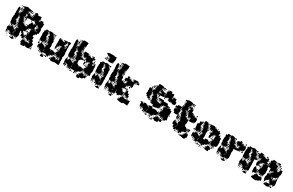

<svg xmlns="http://www.w3.org/2000/svg" viewBox="216 -2355 6105 3998"><g transform="rotate(30 3268.0 -356.0)"><path d="M72 -75H40V-107H72V-128H69V-108H43V-128H33V-174H41V-196H71V-174H72V-195H93V-203H78V-219H94V-204H99V-228H133V-204H138V-219H154V-203H139V-202H167V-175H168V-189H184V-175H193V-194H213V-203H198V-219H213V-234H199V-248H213V-234H225V-252H243V-258H223V-283H218V-288H193V-314H216V-316H191V-342H187V-368H183V-381H166V-401H181V-407H162V-435H181V-438H163V-460H155V-470H135V-492H152V-494H130V-467H105V-465H130V-437H111V-436H131V-406H111V-399H124V-383H111V-374H129V-353H138V-340H155V-322H138V-318H163V-284H135V-283H158V-259H134V-282H131V-256H104V-253H68V-275H67V-260H45V-281H36V-321H37V-335H30V-387H32V-415H34V-443H42V-461H36V-501H40V-520H35V-562H38V-581H36V-621H42V-645H70V-621H76V-581H74V-562H77V-551H96V-531H77V-527H102V-495H129V-523V-498H103V-524H128V-559H155V-560H135V-582H154V-591H136V-611H154V-622H137V-640H154V-653H138V-669H154V-653H159V-670H155V-676H131V-706H155V-712H175V-722H237V-714H259V-710H285V-706H311V-676H285V-672H307V-650H285V-672H278V-649H259V-641H276V-621H256V-638H255V-616H277V-620H315V-613H338V-589H374V-585H398V-589H400V-617H426V-618H403V-644H426V-647H402V-675H425V-679H404V-703H425V-712H467V-680H495V-679H513V-684H559V-640H575V-622H557V-638H551V-616H525V-615H550V-587H523V-586H551V-560H575H555V-582H576V-591H582V-615H609V-618H643V-590H645V-588H673V-554V-528V-494H649V-492H667V-470H647V-467H672V-443H678V-399H675V-372H672V-345H648V-309H613V-284H595V-242H589V-238H623V-184H614V-172H647V-130H646V-115H680V-67H676V-41H668V-19H647V-11H666V9H646V-10H644V17H617V20H575V13H552V-12H548V11H533V26H506V29H446V-11H426V-51H431V-76H453V-81H436V-101H456V-84H464V-103H488V-84H499V-80H517H547H585V-102H606V-106H581V-133H578V-139H554V-160H553V-134H549V-108H523V-134H519V-137H492V-159H486V-141H466V-161H484V-168H463V-194H479V-200H465V-222H479V-228H463V-254H489V-238H490V-257H491V-286H507H491V-315H490V-347H513V-349H494V-368H486V-351H466V-368H461V-346H435V-342H430V-317H407V-280H425V-262H407V-280H403V-254H374V-253H349H368V-230H375V-201H406V-175H410V-171H432V-195H460V-167H436V-163H458V-139H436V-132H457V-110H435V-131H434V-103H398V-127H362V-175H366V-192H337V-222H318V-219V-189V-176H321V-152H327V-90H318V-69H308V-49H284V-67H277V-50H255V-67H245V-52H227V-70H242V-72H221V-46H191V-72H189V-48H163V-72H159V-48H133V-74H157V-78H133V-100H125V-106H101V-125H100V-107H72ZM338 -679H314V-703H338ZM125 -682H107V-700H125ZM94 -683H78V-699H94ZM363 -684H349V-698H363ZM390 -687H382V-695H390ZM337 -650H315V-672H337ZM366 -651H346V-671H366ZM431 -651V-670H430V-651ZM123 -654H109V-668H123ZM390 -657H382V-665H390ZM88 -659H84V-663H88ZM130 -617H102V-645H130ZM396 -621H376V-641H396ZM95 -622H77V-640H95ZM304 -623H288V-639H304ZM332 -625H320V-637H332ZM305 -382H288V-379H314V-355H315V-372H337V-355H349V-368H363V-354H350V-352H374V-373H397V-380H398V-409H400V-437H419V-448H420V-477H435V-492H457V-477H472V-485H480V-477H472V-468H487V-470H520V-495V-522H518V-499H494V-522H487V-554H468V-552H487V-530H465V-549H457V-530H435V-549H432V-525H400V-526H371V-553H370V-527H343V-524H310V-497H282V-525H309H280V-557H309V-558V-582H308V-559H284V-582H277V-586H251V-612H250V-587H227V-585H250V-558H253V-524H227V-522H247V-500H227V-494H249V-468H227H253V-443H257V-460H275V-442H258V-435H280V-407H259V-404H279V-383H287V-400H305ZM126 -591H106V-611H126ZM96 -591H76V-611H96ZM395 -592H377V-610H395ZM575 -592H557V-610H575ZM363 -594H349V-608H363ZM315 -588H338V-589H315ZM95 -562H77V-580H95ZM272 -565H260V-577H272ZM121 -566H111V-576H121ZM374 -556H398V-557H374ZM126 -531H106V-551H126ZM274 -533H258V-549H274ZM277 -500H255V-522H277ZM426 -501H406V-521H426ZM225 -502V-520H222V-502ZM480 -507H472V-515H480ZM546 -411H530V-407H552V-376H581V-350H585V-372H607V-353H612V-374H609V-377H582V-405H609V-407H582V-435H609V-460H605V-442H587V-460H605V-468H583V-491H576V-471H556V-491H576V-495H552V-465H525H550V-437H530V-431H546ZM102 -470V-495V-470ZM308 -469H284V-493H308ZM516 -471H496V-491H516ZM271 -476H261V-486H271ZM304 -443H288V-459H304ZM573 -444H559V-458H573ZM153 -444H139V-458H153ZM611 -408V-434H610V-408ZM303 -414H289V-428H303ZM151 -416H141V-426H151ZM568 -419H564V-423H568ZM576 -381H556V-401H576ZM396 -381H376V-401H396ZM363 -384H349V-398H363ZM331 -386H321V-396H331ZM149 -388H143V-394H149ZM551 -354V-375H550V-354ZM640 -353V-372V-353ZM522 -354V-371H518V-354ZM154 -353H138V-369H154ZM181 -356H171V-366H181ZM377 -347H397V-349H377ZM402 -322V-342V-322ZM186 -321H166V-341H186ZM454 -323H438V-339H454ZM481 -326H471V-336H481ZM424 -293H408V-309H424ZM184 -293H168V-309H184ZM450 -297H442V-305H450ZM479 -298H473V-304H479ZM459 -258H433V-284H459ZM217 -260H195V-282H217ZM186 -261H166V-281H186ZM485 -262H467V-280H485ZM97 -230H75V-252H97ZM186 -231H166V-251H186ZM124 -233H108V-249H124ZM62 -235H50V-247H62ZM152 -235H140V-247H152ZM389 -238H383V-244H389ZM448 -239H444V-243H448ZM394 -203H378V-219H394ZM64 -203H48V-219H64ZM183 -204H169V-218H183ZM450 -207H442V-215H450ZM219 -168H200V-165H220V-139H223V-164H238V-167H222V-188H219ZM422 -175H410V-187H422ZM217 -132V-110H218V-137H200V-132ZM577 -110H555V-132H577ZM513 -114H499V-128H513ZM482 -115H470V-127H482ZM195 -110V-127H190V-110ZM195 -103H217V-110H195ZM608 -87V-101H607V-87ZM124 -83H108V-99H124ZM93 -84H79V-98H93ZM572 -85H560V-97H572ZM512 -85H500V-97H512ZM542 -85H530V-97H542ZM585 -77H600V-80H585ZM195 -76H217V-79H195ZM65 -52H47V-70H65ZM93 -54H79V-68H93ZM122 -55H110V-67H122ZM255 18H217V13H192V-15H217V-20H224V-43H248V-20H255ZM183 -24H169V-38H183ZM273 -24H259V-38H273ZM303 -24H289V-38H303ZM92 -25H80V-37H92ZM212 -25H200V-37H212ZM692 -25H680V-37H692ZM59 -28H53V-34H59ZM118 -29H114V-33H118ZM533 -13H547V-16H533ZM697 10H675V-12H697ZM184 7H168V-9H184ZM273 6H259V-8H273ZM120 3H112V-5H120Z M1350 -394H1316V-428H1319V-455H1317V-477H1309V-465H1297V-477H1309V-488H1290V-514H1309V-525H1357V-477H1349V-455H1347V-428H1350ZM833 -101H813V-121H828V-122H804H774V-160H778V-186H801V-193H806V-218H840V-216H868V-197H876V-208H890V-194H879V-192H904V-183H925V-161H930V-184H949V-185H927V-217H929V-245H952V-252H953V-274H926V-303H925V-329H923V-311H903V-331H921V-341H903V-361H921V-369H901V-389H891V-401H873V-421H891V-433H896V-448H890V-458H870V-478H862V-462H845V-419H844V-390H838V-376H847V-387H859V-375H848V-364H866V-338H850V-335H867V-307H850V-305H867V-277H844V-271H863V-251H843V-270H836V-248H810V-270H806V-248H780V-273H775V-275H747V-304H746V-333H745V-369V-388H740V-434H750V-454H772V-455H747V-487H774V-520H812V-514H836V-488H812V-483H835V-463H844V-480H860V-488H840V-514H860V-524H906V-521H933V-512H954V-490H936V-489H961V-462H963V-481H983V-461H964V-455H987V-432H994V-450H1012V-432H994V-422H1014V-400H994V-394H1016V-374H1026V-328H1019V-310H1022V-286H1028V-236H1025V-209H1023V-198H1060V-169H1061V-167H1065V-199H1119V-205H1127V-197H1121V-188H1140V-185H1167V-157H1147V-156H1168V-126H1147V-118H1160V-104H1146V-117H1140V-94H1111V-93H1084V-90H1102V-72H1084V-90H1080V-64H1077V-37H1049V-63H1045V-39H1021V-63H1015V-65H990V-64H956V-65H931V-63H925V-39H901V-63H895V-65H867V-92H864V-70H842V-92H864V-93H835V-116H833ZM1210 6H1156V-8H1140V-34H1156V-37H1139V-65H1160V-74H1167V-97H1196V-98H1230V-73H1235V-66H1250V-74H1261V-93H1285V-74H1295V-89H1311V-77H1316V-91H1313V-120H1312V-128H1290V-154H1312V-155H1287V-156H1264V-154H1286V-128H1260V-150H1259V-125H1227V-150H1223V-131H1203V-151H1222V-156H1198V-182H1196V-158H1170V-184H1194V-220H1199V-245H1222V-250H1202V-272H1220V-284H1206V-298H1220V-310H1202V-332H1222V-342H1228V-361H1223V-365H1201V-363H1170V-334H1140H1137V-308H1140V-274H1106V-308H1109V-334H1106V-368H1108V-396H1131H1108V-425H1107V-453H1105V-489H1135H1171V-466H1173V-481H1193V-466H1206V-478H1220V-465H1227V-487H1259V-515H1287V-487H1259V-486H1288V-456H1262V-422H1258V-401H1263V-397H1289V-365H1263V-364H1286V-343H1289V-365H1315V-369H1320V-394H1346V-369H1351V-341H1353V-301H1351V-286H1358V-258H1360V-204H1350V-184H1347V-162H1354V-120H1353V-91H1350V-77H1359V-25H1357V3H1309V-2H1284V-3H1255V-7H1239V5H1210ZM1257 -487H1229V-515H1257ZM1014 -490H992V-512H1014ZM984 -490H962V-512H984ZM1132 -492H1114V-510H1132ZM1222 -492H1204V-510H1222ZM1159 -495H1147V-507H1159ZM811 -463V-482H810V-463ZM1012 -462H994V-480H1012ZM1282 -432H1264V-450H1282ZM859 -435H847V-447H859ZM889 -435H877V-447H889ZM1307 -437H1299V-445H1307ZM1313 -401H1293V-421H1313ZM1278 -406H1268V-416H1278ZM857 -407H849V-415H857ZM1313 -371H1293V-391H1313ZM990 -374V-390H989V-374ZM889 -375H877V-387H889ZM1260 -343V-361H1258V-343ZM1191 -343H1175V-359H1191ZM1221 -343H1205V-359H1221ZM891 -343H875V-359H891ZM894 -310H872V-332H894ZM1163 -311H1143V-331H1163ZM1187 -317H1179V-325H1187ZM897 -277H869V-305H897ZM923 -281H903V-301H923ZM1190 -284H1176V-298H1190ZM1157 -287H1149V-295H1157ZM1195 -249H1171V-273H1195ZM775 -249H751V-273H775ZM894 -250H872V-272H894ZM1133 -251H1113V-271H1133ZM920 -254H906V-268H920ZM1160 -254H1146V-268H1160ZM1226 -252V-268H1224V-252ZM950 -254H936V-268H950ZM834 -220H812V-242H834ZM923 -221H903V-241H923ZM771 -223H755V-239H771ZM890 -224H876V-238H890ZM858 -226H848V-236H858ZM1187 -227H1179V-235H1187ZM795 -229H791V-233H795ZM777 -187H749V-215H777ZM1193 -191H1173V-211H1193ZM919 -195H907V-207H919ZM798 -196H788V-206H798ZM1155 -199H1151V-203H1155ZM1319 -162V-172V-162ZM933 -156H951V-158H933ZM1194 -130H1172V-152H1194ZM933 -122H946V-126H933ZM1284 -100H1262V-122H1284ZM804 -100H782V-122H804ZM931 -99V-97H946V-100H932V-121H926V-99ZM1312 -102H1294V-120H1312ZM1251 -103H1235V-119H1251ZM1191 -103H1175V-119H1191ZM1217 -107H1209V-115H1217ZM1250 -74H1236V-88H1250ZM830 -74H816V-88H830ZM1158 -76H1148V-86H1158ZM1296 -71H1307V-73H1296ZM894 -40H872V-62H894ZM863 -41H843V-61H863ZM950 -44H936V-58H950ZM1130 -44H1116V-58H1130ZM1008 -46H998V-56H1008ZM827 -47H819V-55H827ZM976 -48H970V-54H976ZM1239 -35H1250V-36H1239ZM1045 -9H1021V-33H1045ZM964 30H922V-12H931V-33H955V-12H964V-30H982V-12H964V-7H989V25H964ZM1133 -11H1113V-31H1133ZM1012 -12H994V-30H1012ZM888 -16H878V-26H888ZM1067 -17H1059V-25H1067ZM916 -18H910V-24H916Z M1454 -99H1430V-120H1421V-162V-192H1429V-214H1455V-192H1463V-186H1478V-195H1466V-207H1478V-195H1483V-220H1521V-215H1546V-197H1555V-208H1569V-194H1558V-191H1582V-184H1603V-220H1607V-246H1628V-254H1615V-268H1629V-255H1631V-273H1604V-302H1603V-309H1580V-333H1600V-338H1579V-364H1600V-366H1577V-387H1568V-399H1550V-423H1568V-435H1556V-447H1568V-435H1574V-448H1569V-456H1547V-476H1540V-463H1524V-479H1537V-488H1519V-514H1537V-515H1516V-547H1540V-553H1543V-580H1545V-601H1542V-641H1546V-667H1547V-696H1563V-710H1621H1651V-703H1674V-659H1667V-637H1668V-605H1640V-603H1638V-579H1640V-543H1639V-514H1613V-511H1632V-491H1615V-488H1639V-462H1643V-454H1665V-429H1670V-393H1666V-374H1670V-393H1694V-374H1705V-371H1732V-363H1754V-339H1732V-331H1705V-328H1697V-306H1673V-282V-255H1676V-221H1702V-198H1739V-170H1741V-166H1746V-167V-197H1798V-185H1816V-165H1817V-186H1847V-156H1826V-155H1846V-127H1826V-118H1839V-104H1825V-117H1817V-96H1790V-93H1763V-90H1759V-64H1730V-63H1725V-38H1699V-63H1694V-65H1671V-62H1633V-65H1609V-64H1575V-65H1546V-92H1545V-68H1519V-94H1543H1515V-116H1514V-99H1490V-121H1483V-100H1461V-120H1454ZM1543 -670H1521V-692H1543ZM1508 -675H1496V-687H1508ZM1511 -642H1493V-660H1511ZM1486 -247H1458V-272H1453V-275H1426V-302H1423V-331H1422V-361V-389H1420V-433H1428V-453H1424V-489H1426V-510H1421V-539H1420V-568H1419V-597H1418V-645H1433V-660H1451V-645H1466V-631H1482V-611H1466V-601H1482V-581H1465V-576H1487V-546H1464V-545H1486V-519H1490V-514H1515V-488H1490V-484H1515V-461H1522V-421H1520V-393H1515V-373H1524V-362H1543V-340H1529V-333H1544V-309H1529V-304H1545V-278H1522V-272H1543V-250H1521V-271H1514V-249H1490V-271H1486ZM1540 -643H1524V-659H1540ZM1516 -607H1488V-635H1516ZM1538 -615H1526V-627H1538ZM1513 -580H1491V-602H1513ZM1661 -582H1643V-600H1661ZM1541 -582H1523V-600H1541ZM1661 -552H1643V-570H1661ZM1540 -553H1524V-569H1540ZM1507 -556H1497V-566H1507ZM1664 -519H1640V-543H1664ZM1513 -520H1491V-542H1513ZM1875 -158H1849V-184H1869V-190H1851V-212H1869V-224H1876V-247H1902V-250H1881V-272H1896V-281H1882V-301H1896V-307H1878V-335H1899V-343H1884V-359H1900V-344H1906V-363H1904V-365H1882V-361H1847V-336H1817V-364H1815V-365H1786V-395V-424H1761V-422H1755V-398H1729V-422H1723V-446V-430H1701V-452H1717V-456H1697V-484H1695V-518H1723V-520H1761V-518H1789V-493H1793V-510H1811V-492H1794V-486H1814V-489H1850V-466H1855V-478H1869V-465H1884V-479H1900V-465H1906V-487H1908V-515H1936V-487H1938V-486H1967V-456H1938V-425H1920V-423H1934V-399H1940V-397H1968V-365H1940V-363H1964V-341H1972V-340H1990V-343H1994V-369H2000V-393H2024V-369H2030V-343H2034V-299H2031V-286H2037V-258H2039V-204H2027V-186V-162H2033V-120H1992V-101H1972V-121H1991V-126H1967V-155H1966V-156H1942V-154H1965V-128H1939V-151H1938V-125H1906V-151H1902V-131H1882V-151H1902V-154H1875V-178ZM1663 -490H1641V-512H1663ZM1902 -491H1882V-511H1902ZM1612 -494V-510V-494ZM1837 -496H1827V-506H1837ZM1489 -463V-483V-463ZM1692 -461H1672V-481H1692ZM1659 -464H1645V-478H1659ZM1690 -433H1674V-449H1690ZM1958 -435H1946V-447H1958ZM1988 -435H1976V-447H1988ZM1538 -435H1526V-447H1538ZM1994 -399H1970V-423H1994ZM1693 -400H1671V-422H1693ZM1782 -401H1762V-421H1782ZM1719 -404H1705V-418H1719ZM1955 -408H1949V-414H1955ZM1534 -409H1530V-413H1534ZM1992 -371H1972V-391H1992ZM1719 -375H1706V-388H1719ZM1778 -375H1766V-387H1778ZM1567 -376H1557V-386H1567ZM1537 -376H1527V-386H1537ZM1747 -376H1737V-386H1747ZM1784 -339H1760V-363H1784ZM1940 -344V-363H1938V-344ZM1870 -343H1854V-359H1870ZM1569 -344H1555V-358H1569ZM1816 -307H1788V-335H1816ZM1572 -311H1552V-331H1572ZM1841 -312H1823V-330H1841ZM1864 -319H1860V-323H1864ZM1816 -277H1788V-305H1816ZM1575 -278H1549V-304H1575ZM1602 -281H1582V-301H1602ZM1868 -285H1856V-297H1868ZM1837 -286H1827V-296H1837ZM1874 -249H1850V-273H1874ZM1573 -250H1551V-272H1573ZM1452 -251H1432V-271H1452ZM1810 -253H1794V-269H1810ZM1840 -253H1824V-269H1840ZM1599 -254H1585V-268H1599ZM1904 -251V-265H1903V-251ZM1513 -220H1491V-242H1513ZM1602 -221H1582V-241H1602ZM1571 -222H1553V-240H1571ZM1450 -223H1434V-239H1450ZM1868 -225H1856V-237H1868ZM1537 -226H1527V-236H1537ZM1475 -228H1469V-234H1475ZM1599 -194H1585V-208H1599ZM1836 -197H1828V-205H1836ZM1804 -199H1800V-203H1804ZM1609 -159V-182H1605V-159ZM1610 -157H1628V-158H1610ZM1872 -131H1852V-151H1872ZM1610 -124H1624V-125H1610ZM1603 -100H1581V-98H1609V-123H1585V-122H1603ZM1463 -122H1482H1463ZM1963 -100H1941V-122H1963ZM1931 -102H1913V-120H1931ZM1870 -103H1854V-119H1870ZM1896 -107H1888V-115H1896ZM1609 -97H1624V-98H1609ZM1857 34H1807V25H1786V-7H1807V-10H1791V-32H1813V-16H1817V-35H1816V-67H1838V-74H1825V-88H1839V-75H1845V-98H1879V-96H1907V-72H1913V-66H1929V-73H1914V-89H1930V-74H1941V-92H1963V-74H1974V-89H1990V-73H1975V-28H1935V-8H1918V5H1890V7H1857ZM1457 -66H1427V-96H1457ZM1485 -68H1459V-94H1485ZM1780 -73H1764V-89H1780ZM1508 -75H1496V-87H1508ZM1753 -40H1731V-62H1753ZM1603 -40H1581V-62H1603ZM1573 -40H1551V-62H1573ZM1543 -40H1521V-62H1543ZM1630 -43H1614V-59H1630ZM1480 -43H1464V-59H1480ZM1809 -44H1795V-58H1809ZM1687 -46H1677V-56H1687ZM1447 -46H1437V-56H1447ZM1506 -47H1498V-55H1506ZM1655 -48H1649V-54H1655ZM1918 -34H1929V-36H1918ZM1634 -9H1610V-33H1634ZM1724 -9H1700V-33H1724ZM1659 -14H1645V-28H1659ZM1779 -14H1765V-28H1779ZM1567 -16H1557V-26H1567ZM1596 -17H1588V-25H1596ZM1746 -17H1738V-25H1746ZM1474 -19H1470V-23H1474Z M2274 -580H2232V-584H2206V-612H2204V-650H2210V-673H2205V-676H2178V-696H2173V-681H2153V-699H2141V-706H2118V-736H2141V-743H2168V-746H2218H2248V-745H2277V-737H2294V-740H2332V-713H2335V-669H2331V-643H2327V-617H2303V-612H2324V-590H2302V-611H2300V-584H2274ZM2137 -687H2129V-695H2137ZM2201 -653H2185V-669H2201ZM2170 -654H2156V-668H2170ZM2177 -617H2149V-645H2177ZM2201 -623H2185V-639H2201ZM2140 -624H2126V-638H2140ZM2173 -591H2153V-611H2173ZM2143 -591H2123V-611H2143ZM2201 -593H2185V-609H2201ZM2117 -107H2089V-128H2080V-174H2086V-198H2090V-224H2116V-198H2120V-174H2121V-193H2141V-203H2147V-227H2179V-204H2182V-222H2204V-204H2216V-218H2230V-204H2216V-194H2236V-175H2243V-191H2263V-171H2247V-169H2270V-191H2263V-231H2289H2273V-251H2292V-260H2272V-282H2292V-284H2266V-311H2264V-290H2242V-312H2263V-320H2242V-342H2263V-347H2239V-371H2233V-381H2213V-401H2230V-412H2214V-430H2230V-441H2213V-461H2230V-463H2205V-485H2202V-472H2184V-490H2197V-497H2179V-525H2197V-537H2249V-529H2271V-504H2272V-522H2294V-500H2276V-494H2296V-470H2302V-464H2326V-438H2330V-404H2328V-382H2334V-352V-310H2333V-292H2334V-250V-235H2337V-187H2333V-175H2337V-146H2338V-96H2337V-67H2322V-52H2304V-67H2293V-51H2273V-71H2289V-73H2271V-43H2235V-48H2210V-73H2205V-79H2181V-100H2172V-108H2150V-128H2146V-108H2120V-128H2117ZM2115 -259H2091V-282H2084V-320H2087V-338H2080V-384H2081V-413H2082V-442H2090V-462H2084V-500H2115V-529H2151V-526H2178V-496H2151V-493H2175V-469H2151V-467H2179V-442H2184V-400H2176V-378H2160H2180V-356H2184V-370H2202V-352H2188V-344H2206V-318H2188H2210V-284H2186V-281H2203V-261H2183V-278H2179V-255H2147H2117V-279H2115ZM2326 -498H2300V-524H2326ZM2320 -474H2306V-488H2320ZM2235 -444V-458H2233V-444ZM2200 -444H2186V-458H2200ZM2197 -417H2189V-425H2197ZM2227 -357H2219V-365H2227ZM2234 -320H2212V-342H2234ZM2233 -291H2213V-311H2233ZM2235 -259H2211V-283H2235ZM2262 -262H2244V-280H2262ZM2173 -231H2153V-251H2173ZM2261 -233H2245V-249H2261ZM2231 -233H2215V-249H2231ZM2111 -233H2095V-249H2111ZM2140 -234H2126V-248H2140ZM2198 -236H2188V-246H2198ZM2258 -206H2248V-216H2258ZM2137 -207H2129V-215H2137ZM2271 -163H2289V-168H2271V-136H2288V-139H2271ZM2264 -110H2242V-127H2241V-106H2265V-109H2268V-133H2247V-132H2264ZM2117 -77H2089V-105H2117ZM2143 -81H2123V-101H2143ZM2169 -85H2157V-97H2169ZM2205 -49H2181V-73H2205ZM2143 -51H2123V-71H2143ZM2111 -53H2095V-69H2111ZM2167 -57H2159V-65H2167ZM2294 -20H2272V-42H2294ZM2232 -22H2214V-40H2232ZM2320 -24H2306V-38H2320ZM2138 -26H2128V-36H2138ZM2167 -27H2159V-35H2167ZM2257 -27H2249V-35H2257ZM2106 -28H2100V-34H2106ZM2301 17H2265V12H2240V-14H2265V-19H2301ZM2325 11H2301V-13H2325ZM2227 3H2219V-5H2227ZM2166 2H2160V-4H2166Z M2440 -107H2412V-128H2403V-174H2409V-198H2413V-224H2439V-198H2443V-174H2444V-193H2464V-203H2470V-227H2502V-204H2505V-222H2527V-204H2539V-218H2553V-204H2539V-194H2559V-175H2566V-191H2586V-171H2570V-169H2593V-191H2586V-231H2612H2596V-251H2615V-260H2595V-282H2615V-284H2589V-311H2587V-290H2565V-312H2586V-320H2565V-342H2586V-347H2562V-371H2556V-381H2536V-401H2553V-412H2537V-430H2553V-441H2536V-461H2553V-463H2528V-485H2525V-472H2507V-490H2520V-497H2502V-525H2520V-527H2502V-555H2525V-561H2506V-581H2526V-562H2528V-589H2529V-612H2527V-650H2533V-673H2528V-676H2501V-706H2528V-709H2546V-721H2606V-718H2633V-713H2658V-669H2654V-643H2650V-617H2626V-612H2647V-590H2625V-611H2623V-584H2620V-560H2625V-524H2649V-498H2623V-522H2598H2617V-500H2599V-494H2619V-470H2625V-464H2649V-438H2653V-404H2651V-382H2687V-375H2710V-354H2719V-368H2733V-354H2747V-370H2765V-352H2749V-349H2768V-379H2771V-406V-431H2749H2766V-411H2746V-428H2741V-406H2711V-428H2703V-474H2737V-500H2738V-529H2774V-500H2775V-494H2799V-475H2803V-494H2829V-475H2840V-470H2865H2890V-497H2891V-526H2919V-528H2949H2983V-501H3016V-461H2976V-494H2949V-468H2923V-434H2919V-409H2924V-373H2920V-347H2892V-372H2869V-370H2885V-352H2867V-368H2857V-350H2835V-368H2833V-344H2804V-343H2801V-316H2782V-313H2798V-289H2782V-282H2797V-260H2775V-252H2742V-232H2747V-225H2770V-205H2780V-191H2796V-174H2806V-191H2826V-171H2809V-164H2829V-138H2809V-133H2828V-109H2809V-98H2779H2766V-81H2746V-98V-71H2706V-94H2669V-121H2666V-159H2660V-146H2661V-96H2660V-67H2645V-52H2627V-67H2616V-51H2596V-71H2612V-73H2594V-43H2558V-48H2533V-73H2528V-79H2504V-100H2495V-108H2473V-128H2469V-108H2443V-128H2440ZM2496 -681H2476V-701H2496ZM2460 -687H2452V-695H2460ZM2524 -653H2508V-669H2524ZM2493 -654H2479V-668H2493ZM2430 -657H2422V-665H2430ZM2438 -259H2414V-282H2407V-320H2410V-338H2403V-384H2404V-413H2405V-442H2413V-462H2407V-500H2412V-520H2405V-548H2403V-576H2401V-626H2406V-651H2446V-626H2449V-638H2463V-624H2451V-611H2466V-591H2451V-582H2467V-560H2449V-554H2469V-529H2474V-526H2501V-496H2474V-493H2498V-469H2474V-467H2502V-442H2507V-400H2499V-378H2483H2503V-356H2507V-370H2525V-352H2511V-344H2529V-318H2511H2533V-284H2509V-281H2526V-261H2506V-278H2502V-255H2470H2440V-279H2438ZM2500 -617H2472V-645H2500ZM2524 -623H2508V-639H2524ZM2496 -591H2476V-611H2496ZM2524 -593H2508V-609H2524ZM2645 -562H2627V-580H2645ZM2491 -566H2481V-576H2491ZM2496 -531H2476V-551H2496ZM2645 -532H2627V-550H2645ZM2888 -499H2864V-523H2888ZM2794 -503H2778V-519H2794ZM2595 -504V-519H2594V-504ZM2819 -508H2813V-514H2819ZM2923 -468V-494H2922V-468ZM2975 -472H2957V-490H2975ZM2643 -474H2629V-488H2643ZM2883 -474H2869V-488H2883ZM2851 -476H2841V-486H2851ZM2945 -442H2927V-460H2945ZM2558 -444V-458H2556V-444ZM2523 -444H2509V-458H2523ZM2973 -444H2959V-458H2973ZM2702 -415H2690V-427H2702ZM2520 -417H2512V-425H2520ZM2735 -382H2717V-400H2735ZM2763 -384H2749V-398H2763ZM2703 -384H2689V-398H2703ZM2550 -357H2542V-365H2550ZM2889 -318H2863V-344H2889ZM2557 -320H2535V-342H2557ZM2826 -321H2806V-341H2826ZM2850 -327H2842V-335H2850ZM2556 -291H2536V-311H2556ZM2851 -296H2841V-306H2851ZM2819 -298H2813V-304H2819ZM2828 -259H2804V-283H2828ZM2858 -259H2834V-283H2858ZM2558 -259H2534V-283H2558ZM2585 -262H2567V-280H2585ZM2888 -139H2864V-163H2881H2858V-168H2833V-194H2853V-232H2837V-250H2855V-234H2861V-256H2891V-234H2899V-206H2931V-166H2951V-136H2923V-134H2889V-156H2888ZM2496 -231H2476V-251H2496ZM2584 -233H2568V-249H2584ZM2554 -233H2538V-249H2554ZM2434 -233H2418V-249H2434ZM2463 -234H2449V-248H2463ZM2762 -235H2750V-247H2762ZM2521 -236H2511V-246H2521ZM2788 -239H2784V-243H2788ZM2853 -204H2839V-218H2853ZM2581 -206H2571V-216H2581ZM2460 -207H2452V-215H2460ZM2818 -209H2814V-213H2818ZM2594 -163H2612V-168H2594V-136H2611V-139H2594ZM2858 -139H2834V-163H2858ZM2949 -108H2923V-134H2949ZM2587 -110H2565V-127H2564V-106H2588V-109H2591V-133H2570V-132H2587ZM2918 -109H2894V-133H2918ZM2854 -113H2838V-129H2854ZM2881 -116H2871V-126H2881ZM2440 -77H2412V-105H2440ZM2907 30H2845V27H2818V22H2793V14H2771V-16H2793V-23H2778V-39H2794V-24H2799V-48H2819V-50H2805V-72H2825V-82H2833V-104H2859V-83H2867V-100H2885V-83H2898V-78H2916V-81H2956V-76H2972V-84H2959V-98H2973V-85H3020V-55V-7H3017V20H2975V15H2950V13H2922V-10H2921V14H2907ZM2466 -81H2446V-101H2466ZM2943 -84H2929V-98H2943ZM2492 -85H2480V-97H2492ZM2822 -85H2810V-97H2822ZM2909 -88H2903V-94H2909ZM2528 -49H2504V-73H2528ZM2466 -51H2446V-71H2466ZM2434 -53H2418V-69H2434ZM2490 -57H2482V-65H2490ZM2789 -58H2783V-64H2789ZM2758 -59H2754V-63H2758ZM2617 -20H2595V-42H2617ZM2555 -22H2537V-40H2555ZM2643 -24H2629V-38H2643ZM2461 -26H2451V-36H2461ZM2490 -27H2482V-35H2490ZM2580 -27H2572V-35H2580ZM2429 -28H2423V-34H2429ZM2624 17H2588V12H2563V-14H2588V-19H2624ZM2907 -16H2915V-18H2907ZM2550 3H2542V-5H2550ZM2489 2H2483V-4H2489Z M3359 -310H3337V-330H3297V-355H3262V-389H3236V-433H3244V-452H3239V-490H3241V-510H3237V-552H3275V-574H3301V-548H3279V-544H3301V-519H3306V-514H3330V-549H3356V-553H3358V-581H3360V-599H3357V-582H3339V-600H3356V-643H3362V-667H3378V-711H3438V-710H3467V-702H3489V-693H3510V-669H3489V-660H3481V-638H3461V-637H3484V-609H3509V-610H3547V-606H3573V-577H3574V-550H3575V-574H3601V-548H3577V-543H3600V-519H3577V-512H3548V-511H3510V-489H3486V-513H3480V-519H3456V-543H3480V-549H3508V-551H3513V-572H3509V-573H3480V-605H3455V-604H3454V-578H3455V-548V-514H3428V-511V-494H3429V-510H3447V-492H3431V-487H3454V-461H3458V-454H3481V-428H3461V-427H3484V-395H3461H3482V-374H3487V-392H3509V-373H3520V-370H3547V-363H3570V-346H3575V-364H3599V-370H3602V-394H3601V-424H3577V-422H3570V-399H3546V-422H3539V-429H3516V-453H3539V-460H3577V-458H3605V-457H3634V-436H3650V-439H3706V-438H3735V-422H3749V-400H3735V-398H3755V-397H3784V-365H3755V-364H3754V-345H3756V-363H3780V-340H3784V-365H3810V-369H3846V-344H3851V-341H3878V-312H3879V-270H3877V-242H3870V-219H3854V-217H3874V-185H3872V-165H3882V-117H3848V-91H3808V-100H3787V-122H3807V-125H3782V-156H3758V-154H3781V-128H3755V-151H3754V-125H3722V-151H3719V-130H3697V-152H3718V-153H3690V-159H3666V-183H3683V-190H3667V-212H3683V-223H3670V-239H3686V-226H3691V-248H3718V-250H3697V-272H3710V-280H3697V-302H3710V-306H3693V-336H3714V-343H3700V-359H3716V-345H3722V-364H3721V-365H3698V-361H3662V-337H3637V-332H3632V-307H3613V-304H3631V-278H3613V-268H3625V-254H3611V-266H3601V-248H3575V-263H3573V-246H3552V-237H3524V-235H3472V-270H3447V-273H3420V-301H3419V-280H3397V-302H3418V-307H3394V-335H3416V-337H3394V-365H3392V-387H3384V-398H3365V-424H3384V-434H3371V-448H3385V-455H3362V-476H3356V-463H3340V-479H3353V-487H3334V-513H3331V-488H3306V-484H3331V-460H3337V-422H3334V-395H3314V-392H3329V-372H3339V-361H3358V-341H3339V-332H3359ZM3633 -516H3603V-546H3628V-547H3604V-575H3628V-577H3604V-605H3631V-606H3603V-636H3631H3603V-666H3632V-667V-697H3660V-699H3696V-667H3718V-671H3758V-631H3751V-609H3756V-573H3755V-552H3757V-572H3779V-555H3781V-573H3780V-609H3816H3846V-583H3850V-553V-550H3877V-512H3874V-485H3853V-476H3803V-487H3784V-507H3780V-489H3756V-510H3753V-486H3723V-513H3720V-516H3693V-544H3691V-548H3668V-541H3633ZM3542 -667H3514V-695H3542ZM3626 -673H3610V-689H3626ZM3566 -673H3550V-689H3566ZM3507 -642H3489V-660H3507ZM3537 -642H3519V-660H3537ZM3356 -643H3340V-659H3356ZM3564 -645H3552V-657H3564ZM3593 -646H3583V-656H3593ZM3332 -607H3304V-635H3332ZM3509 -610H3487V-632H3509ZM3776 -613H3760V-629H3776ZM3535 -614H3521V-628H3535ZM3354 -615H3342V-627H3354ZM3593 -616H3583V-626H3593ZM3803 -616H3793V-626H3803ZM3600 -579H3576V-603H3600ZM3328 -581H3308V-601H3328ZM3298 -581H3278V-601H3298ZM3478 -581H3458V-601H3478ZM3777 -582H3759V-600H3777ZM3476 -553H3460V-569H3476ZM3356 -553H3340V-569H3356ZM3505 -554H3491V-568H3505ZM3323 -556H3313V-566H3323ZM3329 -520H3307V-542H3329ZM3657 -522H3639V-540H3657ZM3682 -527H3674V-535H3682ZM3478 -491H3458V-511H3478ZM3718 -491H3698V-511H3718ZM3627 -492H3609V-510H3627ZM3652 -497H3644V-505H3652ZM3681 -498H3675V-504H3681ZM3305 -464V-483H3304V-464ZM3509 -460H3487V-482H3509ZM3473 -466H3463V-476H3473ZM3505 -434H3491V-448H3505ZM3390 -435V-448H3385V-435ZM3354 -435H3342V-447H3354ZM3508 -401H3488V-421H3508ZM3598 -401H3578V-421H3598ZM3535 -404H3521V-418H3535ZM3350 -409H3346V-413H3350ZM3808 -371H3788V-391H3808ZM3595 -374H3581V-388H3595ZM3383 -376H3373V-386H3383ZM3533 -376H3523V-386H3533ZM3563 -376H3553V-386H3563ZM3353 -376H3343V-386H3353ZM3685 -344H3671V-358H3685ZM3385 -344H3371V-358H3385ZM3387 -312H3369V-330H3387ZM3656 -313H3640V-329H3656ZM3684 -285H3672V-297H3684ZM3653 -286H3643V-296H3653ZM3689 -250H3667V-272H3689ZM3656 -253H3640V-269H3656ZM3719 -251V-263V-251ZM3897 -222H3879V-240H3897ZM3270 -99H3246V-120H3237V-162V-190H3217V-212H3239V-192H3246V-213H3270V-192H3279V-186H3293V-194H3281V-208H3295V-196H3299V-220H3337V-214H3361V-197H3371V-208H3385V-194H3374V-190H3397V-184H3418V-221H3445V-224H3491V-193H3501V-198H3527V-202H3589V-196H3613V-184H3631V-164H3633V-186H3663V-156H3641V-154H3661V-128H3641V-118H3655V-104H3641V-118H3632V-97H3606V-93H3579V-90H3575V-64H3546V-63H3541V-38H3515V-63H3510V-64H3488V-61H3448V-65H3424H3395V-64H3361V-93V-68H3335V-94H3360H3331V-115V-98H3305V-120H3298V-101H3278V-120H3270ZM3416 -193H3400V-209H3416ZM3654 -195H3642V-207H3654ZM3425 -158V-157H3442V-158H3425V-181H3421V-158ZM3688 -131H3668V-151H3688ZM3419 -100H3397V-118H3396V-97H3424V-124H3401V-122H3419ZM3279 -121H3297V-122H3279ZM3778 -101H3758V-121H3778ZM3748 -101H3728V-121H3748ZM3686 -103H3670V-119H3686ZM3712 -107H3704V-115H3712ZM3705 6H3651V-5H3632V-34H3631V-68H3654V-73H3640V-89H3656V-75H3661V-98H3695V-95H3722V-71H3728V-67H3745V-73H3730V-89H3746V-74H3758V-91H3778V-74H3789V-90H3807V-72H3791V-28H3745V-35H3733V4H3705ZM3424 -97H3440H3424ZM3300 -69H3276V-93H3300ZM3595 -74H3581V-88H3595ZM3323 -76H3313V-86H3323ZM3389 -40H3367V-62H3389ZM3359 -40H3337V-62H3359ZM3418 -41H3398V-61H3418ZM3567 -42H3549V-60H3567ZM3447 -42H3429V-60H3447ZM3626 -43H3610V-59H3626ZM3504 -45H3492V-57H3504ZM3322 -47H3314V-55H3322ZM3471 -48H3465V-54H3471ZM3451 -8H3425V-34H3451ZM3539 -10H3517V-32H3539ZM3629 -10H3607V-32H3629ZM3506 -13H3490V-29H3506ZM3595 -14H3581V-28H3595ZM3474 -15H3462V-27H3474ZM3414 -15H3402V-27H3414ZM3383 -16H3373V-26H3383ZM3562 -17H3554V-25H3562ZM3602 23H3574V-5H3602ZM3568 19H3548V-1H3568ZM3533 14H3523V4H3533Z M4116 -43H4080V-74H4051V-102H4049V-127H4014V-175H4015V-204H4026V-223H4050V-204H4061V-195H4082V-175H4089V-190H4107V-172H4092V-171H4115V-193H4110V-229H4133V-232H4119V-250H4137V-236H4139V-251H4138V-260H4117V-282H4138V-285H4112V-311H4108V-291H4088V-311H4108V-349H4086V-373H4080V-399H4077V-382H4059V-400H4076V-442H4059V-460H4075V-465H4052V-487H4048V-471H4028V-491H4044V-498H4025V-524H4044V-528H4025V-554H4047V-562H4029V-580H4047V-562H4052V-587V-614H4051V-648H4073V-649H4056V-673H4069V-674H4051V-677H4024V-705H4051V-708H4069V-720H4127V-719H4156V-713H4180V-704H4201V-678H4180V-670H4197V-652H4179V-669H4178V-641H4173V-619H4206H4236V-588H4265V-554H4264V-530H4267H4297V-500V-496H4323V-474H4325V-494H4351V-474H4361V-472H4389V-470H4417V-449H4426V-393H4417V-372H4391V-370H4407V-352H4389V-368H4380V-349H4356V-368H4355V-344H4321H4291V-378H4294V-405H4317V-406H4293V-432H4271V-431H4288V-411H4268V-428H4264V-405H4232V-428H4225V-440H4207V-462H4225V-467H4204V-494H4201V-522H4200V-499H4176V-523H4199V-530H4177V-552H4199V-560H4201V-583H4170V-616H4148V-611H4168V-591H4148V-611H4146V-583H4142V-561H4147V-582H4169V-560H4148V-524H4171V-498H4145V-521H4139V-500H4121V-494H4141V-471H4148V-465H4172V-440H4177V-402H4175V-383H4178V-401H4198V-383H4210V-375H4232V-355H4241V-368H4255V-355H4269V-370H4287V-352H4272V-329H4276V-273H4267V-252H4265V-233H4270V-210H4277V-207H4304V-194H4321V-174H4329V-190H4347V-172H4331V-165H4352V-137H4332V-134H4351V-108H4332V-97H4289V-80H4267V-72H4266V-43H4232V-17H4204V-45H4230V-46H4203V-68H4197V-52H4179V-68H4166V-53H4150V-69H4138V-51H4118V-71H4136V-74H4116ZM4232 -677H4204V-705H4232ZM4256 -683H4240V-699H4256ZM4229 -650H4207V-672H4229ZM4257 -652H4239V-670H4257ZM4045 -654H4031V-668H4045ZM4047 -622H4029V-640H4047ZM4225 -624H4211V-638H4225ZM4194 -625H4182V-637H4194ZM4253 -626H4243V-636H4253ZM4256 -593H4240V-609H4256ZM4046 -593H4030V-609H4046ZM4194 -565H4182V-577H4194ZM4168 -531H4148V-551H4168ZM4055 -284H4021V-318H4024V-342H4005V-334H3951V-339H3926V-375H3902V-405V-437H3927V-442H3909V-460H3927V-442H3936V-463H3930H3900V-499H3930H3934V-525H3960V-529H3996V-526H4023V-496H3996V-493H4020V-469H3996V-468H4025V-444H4031V-458H4045V-444H4031V-398H4023V-380H4027V-345H4052V-318H4055ZM4409 -500H4387V-522H4409ZM4316 -503H4300V-519H4316ZM4344 -505H4332V-517H4344ZM4198 -471H4178V-491H4198ZM4167 -472H4149V-490H4167ZM4404 -475H4392V-487H4404ZM4374 -475H4362V-487H4374ZM3962 -445V-463H3960V-445ZM4196 -443H4180V-459H4196ZM4081 -443V-458H4077V-443ZM4199 -410H4177V-432H4199ZM4076 -413H4060V-429H4076ZM4223 -416H4213V-426H4223ZM4043 -416H4033V-426H4043ZM4257 -382H4239V-400H4257ZM4226 -383H4210V-399H4226ZM4285 -384H4271V-398H4285ZM4041 -388H4035V-394H4041ZM4048 -351H4028V-371H4048ZM4110 -351V-368V-351ZM4072 -357H4064V-365H4072ZM4079 -320H4057V-342H4079ZM4108 -321H4088V-341H4108ZM4080 -289H4056V-313H4080ZM4080 -259H4056V-283H4080ZM4049 -260H4027V-282H4049ZM4106 -263H4090V-279H4106ZM4106 -233H4090V-249H4106ZM4075 -234H4061V-248H4075ZM4043 -236H4033V-246H4043ZM4075 -204H4061V-218H4075ZM4103 -206H4093V-216H4103ZM4414 -165H4382V-197H4414ZM4381 -168H4355V-194H4381ZM4118 -163H4137V-168H4118ZM4380 -139H4356V-163H4380ZM4409 -140H4387V-162H4409ZM4118 -135H4134V-139H4118ZM4109 -110H4087V-108H4111H4114V-131H4109ZM4377 -112H4359V-130H4377ZM4403 -116H4393V-126H4403ZM4395 26H4341V21H4316V14H4293V-16H4316V-23H4323V-46H4341V-51H4328V-71H4348V-81H4355V-104H4381V-84H4389V-100H4407V-84H4421V-38H4420V-9H4395ZM4342 -87H4334V-95H4342ZM4311 -88H4305V-94H4311ZM4311 -58H4305V-64H4311ZM4281 -58H4275V-64H4281ZM4138 -21H4118V-41H4138ZM4166 -23H4150V-39H4166ZM4195 -24H4181V-38H4195ZM4315 -24H4301V-38H4315ZM4253 -26H4243V-36H4253ZM4292 13H4264V-15H4292ZM4255 6H4241V-8H4255Z M4510 -99H4486V-121H4478V-161H4479V-190H4515V-214H4540V-219H4576V-197H4579V-210H4597V-194H4611V-185H4632V-163H4634V-185H4655V-189H4636V-213H4655V-220H4637V-242H4659V-224H4662V-247H4683H4664V-273H4660V-277H4634V-305H4632V-331H4628V-371H4630V-385H4625V-374H4611V-388H4622V-394H4601V-428H4622H4605V-451H4598V-478H4597V-462H4579V-480H4595V-524H4641V-518H4665V-493H4669V-510H4687V-492H4670V-486H4693V-457H4694V-434H4697V-452H4719V-430H4701V-423H4720V-399H4701V-394H4721V-376H4728V-391H4748V-371H4733V-326H4727V-310V-284H4731V-256H4733V-206H4728V-194H4731V-170H4737V-168H4739V-170H4767V-202H4820V-209H4836V-193H4850V-183H4870V-160H4873V-186H4903V-156H4877V-153H4900V-129H4877V-122H4853V-120H4867V-102H4849V-116H4847V-92H4817H4812V-67H4785V-64H4782V-37H4754V-63H4727V-62H4689V-67H4664V-90H4663V-66H4637V-62H4599V-67H4574V-94H4571V-95H4542V-118H4538V-101H4518V-121H4535V-122H4518V-121H4510ZM4839 -250H4817V-269H4806V-313H4812V-337H4813V-366H4839V-370H4841V-393H4840V-399H4816V-423H4840V-424H4811V-425H4785V-424H4751V-452H4749V-460H4727V-482H4749V-487H4724V-515H4752V-517H4778V-521H4818V-514H4841V-492H4849V-510H4867V-492H4849V-486H4873V-470V-486H4903V-470H4912V-477H4924V-465H4917V-464H4935V-484H4961V-463H4970V-453H4990V-429H4970V-420H4987V-402H4970V-397H4994V-395H5022V-367H4995V-364H5021V-339H5022V-367H5054V-339H5056V-309V-288H5065V-234V-204H5063V-176H5052V-157H5024V-174H5023V-156H4994V-155H4992V-127H4964V-150H4961V-128H4935V-150H4928V-131H4908V-151H4927V-159H4906V-183H4919V-187H4904V-215H4919V-219H4906V-243H4927V-250H4907V-272H4929V-252H4935V-274H4949V-275H4932V-302H4929V-340H4936V-361H4928V-362H4899V-364H4877V-362H4899V-340H4877V-332H4871V-308H4850V-269H4839ZM4718 -491H4698V-511H4718ZM4925 -494H4911V-508H4925ZM4508 -251H4488V-271H4505V-274H4481V-300H4477V-329H4476V-355H4472V-407H4504V-417V-465H4545V-484H4571V-458H4552V-453H4570V-429H4552V-420H4567V-402H4552V-389H4566V-373H4555V-367H4574V-341H4578V-332H4599V-310H4578V-306H4603V-276H4574V-275H4551V-273H4570V-249H4546V-268H4543V-246H4513V-268H4508ZM4713 -466H4703V-476H4713ZM4745 -434H4731V-448H4745ZM4595 -434H4581V-448H4595ZM4810 -399H4786V-423H4810ZM4778 -401H4758V-421H4778ZM4748 -401H4728V-421H4748ZM4594 -405H4582V-417H4594ZM5013 -406H5003V-416H5013ZM4839 -370H4817V-392H4839ZM4550 -378V-387H4548V-378ZM4803 -376H4793V-386H4803ZM4592 -377H4584V-385H4592ZM4771 -378H4765V-384H4771ZM4809 -340H4787V-362H4809ZM4961 -346V-361H4960V-346ZM4597 -342H4579V-360H4597ZM4926 -343H4910V-359H4926ZM4625 -344H4611V-358H4625ZM4845 -313V-332H4844V-313ZM4895 -314H4881V-328H4895ZM4625 -314H4611V-328H4625ZM4921 -318H4915V-324H4921ZM4629 -280H4607V-302H4629ZM4895 -284H4881V-298H4895ZM4864 -285H4852V-297H4864ZM4922 -287H4914V-295H4922ZM4481 -248H4455V-274H4481ZM4600 -249H4576V-273H4600ZM4898 -251H4878V-271H4898ZM4627 -252H4609V-270H4627ZM4656 -254H4641V-269H4656ZM4863 -256H4853V-266H4863ZM4628 -221H4608V-241H4628ZM4567 -222H4549V-240H4567ZM4536 -223H4520V-239H4536ZM4594 -225H4582V-237H4594ZM4503 -226H4493V-236H4503ZM4898 -191H4878V-211H4898ZM4504 -195H4492V-207H4504ZM4623 -196H4613V-206H4623ZM4664 -158V-178H4662V-158ZM4640 -155H4661V-157H4640ZM5019 -130H4997V-152H5019ZM4640 -121H4657V-127H4640ZM4989 -100H4967V-122H4989ZM5017 -102H4999V-120H5017ZM4637 -100V-96H4657V-101H4638V-119H4633V-100ZM4895 -104H4881V-118H4895ZM4924 -105H4912V-117H4924ZM4953 -106H4943V-116H4953ZM4944 5H4892V1H4866V-10H4847V-32H4866V-41H4848V-61H4868V-43V-71H4875V-94H4901V-75V-98H4935V-75H4939V-90H4957V-72H4942V-68H4965V-34H4944ZM4989 -70H4967V-92H4989ZM4537 -72H4519V-90H4537ZM4565 -74H4551V-88H4565ZM4832 -77H4824V-85H4832ZM4860 -79H4856V-83H4860ZM4629 -40H4607V-62H4629ZM4599 -40H4577V-62H4599ZM4747 -42H4729V-60H4747ZM4685 -44H4671V-58H4685ZM4565 -44H4551V-58H4565ZM4654 -45H4642V-57H4654ZM4713 -46H4703V-56H4713ZM4830 -49H4826V-53H4830ZM4691 -8H4665V-34H4691ZM4748 -11H4728V-31H4748ZM4657 -12H4639V-30H4657ZM4715 -14H4701V-28H4715ZM4835 -14H4821V-28H4835ZM4774 -15H4762V-27H4774ZM4803 -16H4793V-26H4803ZM4621 -18H4615V-24H4621ZM4745 16H4731V2H4745ZM4773 14H4763V4H4773Z M5140 -107H5112V-128H5103V-174H5109V-198H5113V-224H5139V-198H5143V-174H5144V-193H5164V-203H5170V-227H5202V-204H5205V-222H5227V-204H5239V-218H5253V-204H5239V-194H5259V-175H5266V-191H5286V-171H5270V-169H5293V-191H5286V-231H5312H5296V-251H5315V-260H5295V-282H5315V-284H5289V-311H5287V-290H5265V-312H5286V-320H5265V-342H5286V-347H5262V-371H5256V-381H5236V-401H5253V-412H5237V-430H5253V-441H5236V-461H5253V-463H5228V-485H5225V-472H5207V-490H5220V-497H5202V-525H5220V-537H5272V-529H5294V-504H5295V-522H5317V-500H5299V-494H5319V-470H5325V-464H5349V-438H5353V-404H5351V-382H5387V-375H5410V-354H5419V-368H5433V-354H5447V-370H5465V-352H5449V-349H5468V-379H5471V-406V-431H5449H5466V-411H5446V-428H5441V-406H5411V-428H5403V-439H5384V-463H5402V-466H5381V-496H5402V-505H5438V-529H5474V-500H5475V-494H5499V-475H5503V-494H5529V-475H5540V-470H5565H5595V-448H5603V-394H5595V-372H5569V-370H5585V-352H5567V-368H5557V-350H5535V-368H5533V-344H5504V-343H5501V-316H5474V-313H5449V-308H5403V-310H5385V-296H5391V-246H5388V-219H5384V-203H5388V-178H5393V-150H5395V-92H5389V-68H5375V-52H5357V-67H5345V-52H5327V-67H5316V-51H5296V-71H5312V-73H5294V-43H5258V-48H5233V-73H5228V-79H5204V-100H5195V-108H5173V-128H5169V-108H5143V-128H5140ZM5138 -259H5114V-282H5107V-320H5110V-338H5103V-384H5104V-413H5105V-442H5113V-462H5107V-500H5138V-529H5174V-526H5201V-496H5174V-493H5198V-469H5174V-467H5202V-442H5207V-400H5199V-378H5183H5203V-356H5207V-370H5225V-352H5211V-344H5229V-318H5211H5233V-284H5209V-281H5226V-261H5206V-278H5202V-255H5170H5140V-279H5138ZM5349 -498H5323V-524H5349ZM5588 -499H5564V-523H5588ZM5494 -503H5478V-519H5494ZM5519 -508H5513V-514H5519ZM5343 -474H5329V-488H5343ZM5583 -474H5569V-488H5583ZM5551 -476H5541V-486H5551ZM5374 -443H5358V-459H5374ZM5258 -444V-458H5256V-444ZM5223 -444H5209V-458H5223ZM5376 -411H5356V-431H5376ZM5402 -415H5390V-427H5402ZM5220 -417H5212V-425H5220ZM5375 -382H5357V-400H5375ZM5435 -382H5417V-400H5435ZM5463 -384H5449V-398H5463ZM5403 -384H5389V-398H5403ZM5250 -357H5242V-365H5250ZM5589 -318H5563V-344H5589ZM5257 -320H5235V-342H5257ZM5526 -321H5506V-341H5526ZM5550 -327H5542V-335H5550ZM5256 -291H5236V-311H5256ZM5258 -259H5234V-283H5258ZM5285 -262H5267V-280H5285ZM5196 -231H5176V-251H5196ZM5284 -233H5268V-249H5284ZM5254 -233H5238V-249H5254ZM5134 -233H5118V-249H5134ZM5163 -234H5149V-248H5163ZM5221 -236H5211V-246H5221ZM5281 -206H5271V-216H5281ZM5160 -207H5152V-215H5160ZM5294 -163H5312V-168H5294V-136H5311V-139H5294ZM5287 -110H5265V-127H5264V-106H5288V-109H5291V-133H5270V-132H5287ZM5140 -77H5112V-105H5140ZM5166 -81H5146V-101H5166ZM5192 -85H5180V-97H5192ZM5228 -49H5204V-73H5228ZM5166 -51H5146V-71H5166ZM5134 -53H5118V-69H5134ZM5190 -57H5182V-65H5190ZM5317 -20H5295V-42H5317ZM5255 -22H5237V-40H5255ZM5343 -24H5329V-38H5343ZM5373 -24H5359V-38H5373ZM5161 -26H5151V-36H5161ZM5190 -27H5182V-35H5190ZM5280 -27H5272V-35H5280ZM5129 -28H5123V-34H5129ZM5324 17H5288V12H5263V-14H5288V-19H5324ZM5348 11H5324V-13H5348ZM5250 3H5242V-5H5250ZM5189 2H5183V-4H5189Z M5658 -107H5630V-128H5621V-174H5627V-198H5631V-224H5657V-198H5661V-174H5662V-193H5682V-203H5688V-227H5720V-204H5723V-222H5745V-204H5757V-218H5771V-204H5757V-194H5777V-175H5784V-191H5804V-171H5788V-169H5811V-191H5804V-231H5830H5814V-251H5833V-260H5813V-282H5833V-284H5807V-311H5805V-290H5783V-312H5804V-320H5783V-342H5804V-347H5780V-371H5774V-381H5754V-401H5771V-412H5755V-430H5771V-441H5754V-461H5771V-463H5746V-485H5743V-472H5725V-490H5738V-497H5720V-525H5738V-537H5790V-529H5812V-504H5813V-522H5835V-500H5817V-494H5837V-470H5843V-464H5867V-438H5871V-404H5869V-382H5905V-375H5928V-347H5905V-340H5875V-310H5874V-292H5875V-250V-235H5878V-187H5874V-175H5878V-146H5879V-96H5878V-67H5863V-52H5845V-67H5834V-51H5814V-71H5830V-73H5812V-43H5776V-48H5751V-73H5746V-79H5722V-100H5713V-108H5691V-128H5687V-108H5661V-128H5658ZM5993 -252H5955V-275H5948V-327H5956V-349H5986V-379H5989V-406V-431H5967H5984V-411H5964V-428H5959V-406H5929V-428H5921V-439H5902V-463H5920V-466H5899V-496H5920V-505H5925V-530H5963V-529H5992V-500H5993V-494H6017V-475H6021V-494H6047V-475H6058V-470H6083H6108V-497H6140V-468H6141V-434H6137V-409H6142V-375H6168V-349H6171V-374H6197V-349H6200V-375H6225V-376H6199V-406H6225H6199V-435H6198V-461H6194V-501H6225V-530H6263V-528H6291V-495H6318V-468H6321V-467H6350V-444H6352V-463H6376V-439H6357V-434H6377V-408H6357V-405H6378V-380H6383V-376H6409V-348H6411V-347H6433V-352H6440V-375H6457V-383H6446V-399H6461V-410H6443V-432H6465V-414H6507V-388H6511V-334H6508V-307H6498V-287H6471V-286H6499V-256H6471V-254H6467V-228H6450V-217H6460V-205H6448V-215H6430V-205H6418V-211H6410V-195H6378V-211V-197H6352V-172H6353V-192H6375V-170H6355V-169H6382V-139H6411V-164H6437V-138H6440V-165H6467V-168H6468V-197H6500V-168H6501V-145H6508V-117H6510V-65H6499V-46H6469V-62H6467V-48H6441V-62H6440V-45H6413V-12H6411V16H6389V24H6339V17H6316V14H6289V-16H6316V-19H6319V-46H6348V-47H6375V-50H6408V-68H6403V-52H6385V-70H6401V-72H6375V-108H6351V-130H6329H6343V-112H6327V-98H6304V-97H6310V-85H6298V-91H6294V-71H6285V-50H6263V-71H6254V-91H6244V-151H6251V-174H6257V-192H6255V-230H6292V-253H6316V-229H6293V-226H6317V-258H6319V-286H6343V-292H6349V-313H6346H6327V-308H6341V-294H6327V-308H6314V-291H6294V-308H6288V-287H6260V-315H6281V-316H6259V-342H6255V-346H6229V-372H6228V-347H6202V-313V-300H6213V-242H6212H6215V-180H6205V-160H6200V-135H6168V-136H6141V-134H6107V-156H6106V-139H6082V-163H6099H6076V-168H6051V-194H6071V-232H6055V-250H6073V-234H6079V-256H6101V-261H6084V-281H6098V-290H6083V-312H6098V-318H6081V-344H6104V-351H6110V-372H6087V-370H6103V-352H6085V-368H6075V-350H6053V-368H6051V-344H6022V-343H6019V-316H6000V-313H6016V-289H6000V-282H6015V-260H5993ZM5656 -259H5632V-282H5625V-320H5628V-338H5621V-384H5622V-413H5623V-442H5631V-462H5625V-500H5656V-529H5692V-526H5719V-496H5692V-493H5716V-469H5692V-467H5720V-442H5725V-400H5717V-378H5701H5721V-356H5725V-370H5743V-352H5729V-344H5747V-318H5729H5751V-284H5727V-281H5744V-261H5724V-278H5720V-255H5688H5658V-279H5656ZM6409 -496H6379H6349V-526H6379H6409ZM5867 -498H5841V-524H5867ZM6106 -499H6082V-523H6106ZM6344 -501H6324V-521H6344ZM6314 -501H6294V-521H6314ZM6012 -503H5996V-519H6012ZM6037 -508H6031V-514H6037ZM6290 -468V-494H6289V-468ZM6436 -469H6412V-493H6436ZM6257 -468H6234V-467H6257V-468H6259V-492H6257ZM5895 -470H5873V-492H5895ZM6404 -471H6384V-491H6404ZM6372 -473H6356V-489H6372ZM5861 -474H5847V-488H5861ZM6101 -474H6087V-488H6101ZM6341 -474H6327V-488H6341ZM6069 -476H6059V-486H6069ZM6434 -441H6414V-461H6434ZM6163 -442H6145V-460H6163ZM6463 -442H6445V-460H6463ZM5892 -443H5876V-459H5892ZM6401 -444H6387V-458H6401ZM5776 -444V-458H5774V-444ZM5741 -444H5727V-458H5741ZM6191 -444H6177V-458H6191ZM6195 -410H6173V-432H6195ZM5894 -411H5874V-431H5894ZM6402 -413H6386V-429H6402ZM5920 -415H5908V-427H5920ZM6429 -416H6419V-426H6429ZM5738 -417H5730V-425H5738ZM6166 -379H6142V-403H6166ZM6195 -380H6173V-402H6195ZM5893 -382H5875V-400H5893ZM6403 -382H6385V-400H6403ZM5953 -382H5935V-400H5953ZM5981 -384H5967V-398H5981ZM5921 -384H5907V-398H5921ZM6429 -386H6419V-396H6429ZM6140 -351V-373H6138V-351ZM5983 -352H5965V-370H5983ZM5951 -354H5937V-368H5951ZM6430 -355H6418V-367H6430ZM5768 -357H5760V-365H5768ZM5775 -320H5753V-342H5775ZM6044 -321H6024V-341H6044ZM6068 -327H6060V-335H6068ZM5774 -291H5754V-311H5774ZM6470 -288V-307H6469V-288ZM6069 -296H6059V-306H6069ZM6037 -298H6031V-304H6037ZM6046 -259H6022V-283H6046ZM6076 -259H6052V-283H6076ZM5776 -259H5752V-283H5776ZM6285 -260H6263V-282H6285ZM5803 -262H5785V-280H5803ZM6310 -265H6298V-277H6310ZM6496 -229H6472V-253H6496ZM5714 -231H5694V-251H5714ZM5802 -233H5786V-249H5802ZM5772 -233H5756V-249H5772ZM5652 -233H5636V-249H5652ZM5681 -234H5667V-248H5681ZM6281 -234H6267V-248H6281ZM5980 -235H5968V-247H5980ZM5739 -236H5729V-246H5739ZM6006 -239H6002V-243H6006ZM5984 -81H5964V-98H5951V-127H5950V-175V-205H5960V-225H5988V-205H5998V-191H6014V-174H6024V-191H6044V-171H6027V-164H6047V-138H6027V-133H6046V-109H6027V-98H5997H5984ZM6320 -205V-224H6319V-205ZM6494 -201H6474V-221H6494ZM6350 -199V-221H6348V-199ZM6071 -204H6057V-218H6071ZM5799 -206H5789V-216H5799ZM5678 -207H5670V-215H5678ZM6036 -209H6032V-213H6036ZM6405 -170H6383V-192H6405ZM6462 -173H6446V-189H6462ZM6429 -176H6419V-186H6429ZM5812 -163H5830V-168H5812V-136H5829V-139H5812ZM6076 -139H6052V-163H6076ZM6405 -140H6383V-162H6405ZM6436 -133V-120H6437V-138H6412V-133ZM6167 -108H6141V-134H6167ZM5805 -110H5783V-127H5782V-106H5806V-109H5809V-133H5788V-132H5805ZM6136 -109H6112V-133H6136ZM6194 -111H6174V-131H6194ZM6072 -113H6056V-129H6072ZM6099 -116H6089V-126H6099ZM5658 -77H5630V-105H5658ZM6125 30H6063V27H6036V22H6011V14H5989V-16H6011V-23H5996V-39H6012V-24H6017V-48H6037V-50H6023V-72H6043V-82H6051V-104H6077V-83H6085V-100H6103V-83H6116V-78H6134V-81H6174V-76H6199V-53H6206V-9H6168V13H6140V-10H6139V14H6125ZM5684 -81H5664V-101H5684ZM6161 -84H6147V-98H6161ZM6191 -84H6177V-98H6191ZM5710 -85H5698V-97H5710ZM6040 -85H6028V-97H6040ZM6370 -85H6358V-97H6370ZM6127 -88H6121V-94H6127ZM5746 -49H5722V-73H5746ZM5684 -51H5664V-71H5684ZM5652 -53H5636V-69H5652ZM6339 -56H6329V-66H6339ZM5708 -57H5700V-65H5708ZM6367 -58H6361V-64H6367ZM6007 -58H6001V-64H6007ZM5976 -59H5972V-63H5976ZM5835 -20H5813V-42H5835ZM6433 -22H6415V-40H6433ZM6313 -22H6295V-40H6313ZM5773 -22H5755V-40H5773ZM6491 -24H6477V-38H6491ZM5861 -24H5847V-38H5861ZM6280 -25H6268V-37H6280ZM5679 -26H5669V-36H5679ZM5708 -27H5700V-35H5708ZM5798 -27H5790V-35H5798ZM5647 -28H5641V-34H5647ZM6456 -29H6452V-33H6456ZM5842 17H5806V12H5781V-14H5806V-19H5842ZM6125 -16H6133V-18H6125ZM6468 13H6440V-15H6468ZM5866 11H5842V-13H5866ZM6433 8H6415V-10H6433ZM5768 3H5760V-5H5768ZM5707 2H5701V-4H5707Z"/></g></svg>

Font: Rubik Storm
Style: Regular
Weight: 400
Designer: Hubert and Fischer, NaN
Foundry: Hubert and Fischer, NaN
Version: Version 2.201